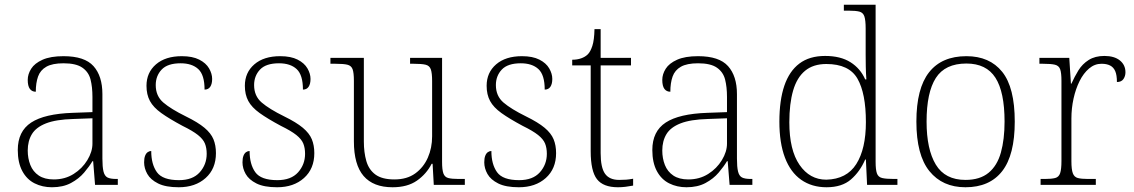

<svg xmlns="http://www.w3.org/2000/svg" viewBox="-20 -780 4783 810"><path d="M199 10Q159 10 126 -6.5Q93 -23 74 -58.5Q55 -94 55 -147Q55 -226 111.5 -263Q168 -300 287 -304L370 -307V-371Q370 -413 362 -444.5Q354 -476 327.5 -494.5Q301 -513 248 -513Q201 -513 175.5 -498.5Q150 -484 140.5 -457Q131 -430 131 -393Q115 -393 106 -405Q97 -417 97 -443Q97 -467 111.5 -490Q126 -513 159.5 -528Q193 -543 248 -543Q337 -543 374.5 -501Q412 -459 412 -383V-111Q412 -76 416.5 -57Q421 -38 433 -31.5Q445 -25 471 -25H477V0H381L373 -100H370Q357 -78 335 -52Q313 -26 279.5 -8Q246 10 199 10ZM207 -23Q254 -23 290.5 -46Q327 -69 348.5 -104.5Q370 -140 370 -174V-281L289 -278Q216 -276 174 -259.5Q132 -243 114.5 -214Q97 -185 97 -145Q97 -112 108 -84Q119 -56 143.5 -39.5Q168 -23 207 -23Z M734 10Q679 10 647 -6Q615 -22 601.5 -46Q588 -70 588 -95Q588 -112 592 -122.5Q596 -133 603 -138Q610 -143 618 -143Q618 -87 642 -53.5Q666 -20 735 -20Q793 -20 822.5 -53Q852 -86 852 -131Q852 -156 844.5 -174.5Q837 -193 815 -210.5Q793 -228 750 -249Q694 -279 660.5 -303Q627 -327 612.5 -354Q598 -381 598 -418Q598 -474 638 -508.5Q678 -543 747 -543Q792 -543 820.5 -528.5Q849 -514 862 -491.5Q875 -469 875 -447Q875 -426 867 -414Q859 -402 843 -402Q843 -464 816.5 -488.5Q790 -513 742 -513Q687 -513 662 -486.5Q637 -460 637 -421Q637 -375 669 -347.5Q701 -320 764 -289Q815 -264 842.5 -241Q870 -218 880.5 -192.5Q891 -167 891 -134Q891 -68 847.5 -29Q804 10 734 10Z M1149 10Q1094 10 1062 -6Q1030 -22 1016.5 -46Q1003 -70 1003 -95Q1003 -112 1007 -122.5Q1011 -133 1018 -138Q1025 -143 1033 -143Q1033 -87 1057 -53.5Q1081 -20 1150 -20Q1208 -20 1237.5 -53Q1267 -86 1267 -131Q1267 -156 1259.5 -174.5Q1252 -193 1230 -210.5Q1208 -228 1165 -249Q1109 -279 1075.5 -303Q1042 -327 1027.5 -354Q1013 -381 1013 -418Q1013 -474 1053 -508.5Q1093 -543 1162 -543Q1207 -543 1235.5 -528.5Q1264 -514 1277 -491.5Q1290 -469 1290 -447Q1290 -426 1282 -414Q1274 -402 1258 -402Q1258 -464 1231.5 -488.5Q1205 -513 1157 -513Q1102 -513 1077 -486.5Q1052 -460 1052 -421Q1052 -375 1084 -347.5Q1116 -320 1179 -289Q1230 -264 1257.5 -241Q1285 -218 1295.5 -192.5Q1306 -167 1306 -134Q1306 -68 1262.5 -29Q1219 10 1149 10Z M1636 10Q1555 10 1514 -37.5Q1473 -85 1473 -184V-439Q1473 -473 1467.5 -488Q1462 -503 1445.5 -507Q1429 -511 1395 -511H1374V-536H1515V-183Q1515 -137 1525.5 -100.5Q1536 -64 1564 -43.5Q1592 -23 1644 -23Q1697 -23 1732 -48.5Q1767 -74 1785 -115Q1803 -156 1803 -205V-438Q1803 -472 1797.5 -487.5Q1792 -503 1775.5 -507Q1759 -511 1725 -511H1710V-536H1845V-97Q1845 -64 1850.5 -48.5Q1856 -33 1871 -29Q1886 -25 1915 -25H1941V0H1810L1805 -89H1801Q1779 -46 1739 -18Q1699 10 1636 10Z M2169 10Q2114 10 2082 -6Q2050 -22 2036.5 -46Q2023 -70 2023 -95Q2023 -112 2027 -122.5Q2031 -133 2038 -138Q2045 -143 2053 -143Q2053 -87 2077 -53.5Q2101 -20 2170 -20Q2228 -20 2257.5 -53Q2287 -86 2287 -131Q2287 -156 2279.5 -174.5Q2272 -193 2250 -210.5Q2228 -228 2185 -249Q2129 -279 2095.5 -303Q2062 -327 2047.5 -354Q2033 -381 2033 -418Q2033 -474 2073 -508.5Q2113 -543 2182 -543Q2227 -543 2255.5 -528.5Q2284 -514 2297 -491.5Q2310 -469 2310 -447Q2310 -426 2302 -414Q2294 -402 2278 -402Q2278 -464 2251.5 -488.5Q2225 -513 2177 -513Q2122 -513 2097 -486.5Q2072 -460 2072 -421Q2072 -375 2104 -347.5Q2136 -320 2199 -289Q2250 -264 2277.5 -241Q2305 -218 2315.5 -192.5Q2326 -167 2326 -134Q2326 -68 2282.5 -29Q2239 10 2169 10Z M2587 10Q2525 10 2498.5 -24Q2472 -58 2472 -142V-504H2394V-528Q2415 -528 2432 -534Q2449 -540 2460 -551Q2471 -562 2479 -586.5Q2487 -611 2488 -657H2514V-536H2642V-504H2514V-134Q2514 -73 2532.5 -47Q2551 -21 2592 -21Q2609 -21 2622 -22Q2635 -23 2651 -26V3Q2635 6 2619 8Q2603 10 2587 10Z M2876 10Q2836 10 2803 -6.5Q2770 -23 2751 -58.5Q2732 -94 2732 -147Q2732 -226 2788.5 -263Q2845 -300 2964 -304L3047 -307V-371Q3047 -413 3039 -444.5Q3031 -476 3004.5 -494.5Q2978 -513 2925 -513Q2878 -513 2852.5 -498.5Q2827 -484 2817.5 -457Q2808 -430 2808 -393Q2792 -393 2783 -405Q2774 -417 2774 -443Q2774 -467 2788.5 -490Q2803 -513 2836.5 -528Q2870 -543 2925 -543Q3014 -543 3051.5 -501Q3089 -459 3089 -383V-111Q3089 -76 3093.5 -57Q3098 -38 3110 -31.5Q3122 -25 3148 -25H3154V0H3058L3050 -100H3047Q3034 -78 3012 -52Q2990 -26 2956.5 -8Q2923 10 2876 10ZM2884 -23Q2931 -23 2967.5 -46Q3004 -69 3025.5 -104.5Q3047 -140 3047 -174V-281L2966 -278Q2893 -276 2851 -259.5Q2809 -243 2791.5 -214Q2774 -185 2774 -145Q2774 -112 2785 -84Q2796 -56 2820.5 -39.5Q2845 -23 2884 -23Z M3467 10Q3405 10 3360 -21.5Q3315 -53 3291.5 -115Q3268 -177 3268 -267Q3268 -357 3289 -418.5Q3310 -480 3352.5 -512Q3395 -544 3461 -544Q3526 -544 3568 -517.5Q3610 -491 3630 -445H3635Q3633 -472 3632.5 -499.5Q3632 -527 3632 -548V-659Q3632 -695 3626.5 -711Q3621 -727 3605.5 -731Q3590 -735 3562 -735H3540V-760H3674V-97Q3674 -64 3679.5 -48.5Q3685 -33 3701.5 -29Q3718 -25 3752 -25H3766V0H3638L3633 -107H3630Q3608 -56 3570 -23Q3532 10 3467 10ZM3466 -22Q3552 -24 3592.5 -88Q3633 -152 3633 -265Q3633 -386 3597.5 -448Q3562 -510 3466 -510Q3411 -510 3376.5 -481.5Q3342 -453 3326 -398Q3310 -343 3310 -264Q3310 -147 3353 -84.5Q3396 -22 3466 -22Z M4053 10Q3956 10 3901 -58Q3846 -126 3846 -267Q3846 -407 3899.5 -475Q3953 -543 4057 -543Q4155 -543 4208 -477Q4261 -411 4261 -267Q4261 -126 4208 -58Q4155 10 4053 10ZM4053 -21Q4114 -21 4150.5 -51Q4187 -81 4202.5 -136.5Q4218 -192 4218 -267Q4218 -392 4179.5 -452Q4141 -512 4057 -512Q3967 -512 3928 -451Q3889 -390 3889 -267Q3889 -150 3928 -85.5Q3967 -21 4053 -21Z M4370 0V-25H4388Q4416 -25 4431.5 -29Q4447 -33 4452.5 -49.5Q4458 -66 4458 -101V-439Q4458 -473 4452.5 -488Q4447 -503 4430.5 -507Q4414 -511 4380 -511H4365V-536H4491L4498 -427H4500Q4513 -456 4529.5 -483Q4546 -510 4573 -527Q4600 -544 4639 -544Q4681 -544 4704.5 -525Q4728 -506 4728 -475Q4728 -459 4719.5 -446.5Q4711 -434 4692 -434Q4692 -463 4685 -479.5Q4678 -496 4663.5 -503.5Q4649 -511 4627 -511Q4598 -511 4574.5 -491Q4551 -471 4534.5 -438Q4518 -405 4509 -364Q4500 -323 4500 -280V-100Q4500 -65 4506 -49Q4512 -33 4527 -29Q4542 -25 4570 -25H4603V0Z"/></svg>

Font: Noto Serif Khmer ExtraLight
Style: Regular
Weight: 250
Version: Version 2.003